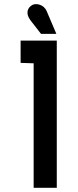

<svg xmlns="http://www.w3.org/2000/svg" viewBox="-20 -893 370 913"><path d="M250 0V-700H78V-594L140 -592V0ZM248 -732 202 -840C188 -873 151 -878 135 -870C111 -858 99 -829 126 -795L175 -732Z"/></svg>

Font: Advent Pro
Style: Bold
Weight: 700
Designer: Andreas Kalpakidis
Foundry: Andreas Kalpakidis
Version: Version 2.002 2008